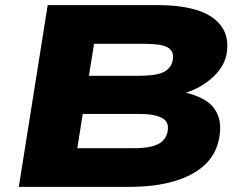

<svg xmlns="http://www.w3.org/2000/svg" viewBox="-20 -725 940 745"><path d="M53 0 165 -705H595Q688 -705 751 -683.5Q814 -662 842.5 -618Q871 -574 858 -509Q846 -459 797.5 -418Q749 -377 683 -360L685 -369Q738 -359 774.5 -337Q811 -315 826 -277Q841 -239 829 -182Q816 -122 771 -82Q726 -42 653 -21Q580 0 484 0ZM280 -150H497Q517 -150 535.5 -151.5Q554 -153 569.5 -157Q585 -161 597.5 -168Q610 -175 618 -186Q626 -197 630 -213Q634 -233 628.5 -246.5Q623 -260 608.5 -267.5Q594 -275 572 -279Q550 -283 521 -283H301ZM325 -431H521Q585 -431 614 -445Q643 -459 650 -490Q657 -525 632.5 -540Q608 -555 541 -555H345Z"/></svg>

Font: Nunito Sans 10pt Expanded Black
Style: Italic
Weight: 900
Width: 7
Italic angle: -9°
Designer: Vernon Adams
Foundry: Vernon Adams
Version: Version 3.101;gftools[0.9.27]